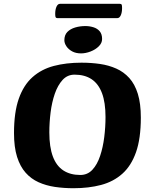

<svg xmlns="http://www.w3.org/2000/svg" viewBox="-20 -984 800 1017"><path d="M369.5 13Q318.1 13 271 6.1Q223.9 -0.9 184.3 -18.7Q144.8 -36.5 115.8 -69.1Q86.7 -101.7 70.4 -153.1Q54.2 -204.5 54.2 -278.9Q54.2 -389.4 79.6 -461.4Q105 -533.5 152.2 -575.4Q199.4 -617.4 264.9 -634.7Q330.5 -652 411.5 -652Q462.9 -652 509.6 -645.2Q556.3 -638.4 595.8 -620.8Q635.4 -603.2 664.8 -570.8Q694.2 -538.3 710.1 -486.9Q726 -435.5 726 -361.1Q726 -250.6 700.6 -178.2Q675.2 -105.8 628 -63.7Q580.8 -21.6 515.3 -4.3Q449.7 13 369.5 13ZM405.2 -57.2Q443.8 -57.2 469.4 -84.8Q495 -112.3 510.2 -157.9Q525.5 -203.6 532.2 -257.7Q538.9 -311.8 538.9 -364.1Q538.9 -441.1 520.2 -490.7Q501.5 -540.2 465.2 -564.4Q429 -588.6 375 -588.6Q337.2 -588.6 311.6 -560.7Q286 -532.7 270.3 -487.5Q254.7 -442.2 248 -388.6Q241.3 -335 241.3 -282.7Q241.3 -205.2 260 -155.1Q278.7 -105.1 315.5 -81.2Q352.2 -57.2 405.2 -57.2ZM409.3 -701.2Q381.9 -701.2 362.3 -711.8Q342.7 -722.5 331.8 -738.8Q320.9 -755.1 320.9 -770.9Q320.9 -798.5 336.8 -814.8Q352.8 -831 378.4 -838.5Q404 -846 432.1 -846Q454.5 -846 474.9 -839.6Q495.4 -833.3 508.1 -818.3Q520.8 -803.4 520.8 -777.4Q520.8 -756 503.2 -738.6Q485.6 -721.2 459.6 -711.2Q433.6 -701.2 409.3 -701.2ZM284.2 -888Q277.9 -888 275.2 -891.8Q272.4 -895.5 272.4 -909.8Q272.4 -933.7 279.3 -948.7Q286.2 -963.7 297.7 -963.7H614.9Q621.9 -963.7 624.3 -959.9Q626.6 -956.2 626.6 -941.8Q626.6 -917.8 619.7 -902.9Q612.9 -888 601.4 -888Z"/></svg>

Font: Briem Hand Thin
Style: Regular
Weight: 100
Designer: Gunnlaugur SE Briem, Eben Sorkin
Foundry: Sorkin Type Co.
Version: Version 1.003